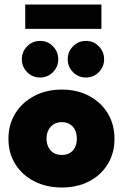

<svg xmlns="http://www.w3.org/2000/svg" viewBox="-20 -820 562 852"><path d="M254.5 12Q185.5 12 132 -15.5Q78.5 -43 48 -91.8Q17.5 -140.5 17.5 -204Q17.5 -267.5 48 -316.8Q78.5 -366 132 -394.2Q185.5 -422.5 254.5 -422.5Q323 -422.5 375.8 -394.2Q428.5 -366 458.2 -316.8Q488 -267.5 488 -204Q488 -140.5 458.2 -91.8Q428.5 -43 375.8 -15.5Q323 12 254.5 12ZM254.5 -132.5Q275 -132.5 290 -141.2Q305 -150 313 -166.5Q321 -183 321 -205Q321 -226.5 313 -243Q305 -259.5 290 -268.8Q275 -278 254.5 -278Q233.5 -278 218.5 -268.8Q203.5 -259.5 195 -243Q186.5 -226.5 186.5 -205Q186.5 -183 195 -166.5Q203.5 -150 218.5 -141.2Q233.5 -132.5 254.5 -132.5ZM361.5 -476Q327.5 -476 304 -499.8Q280.5 -523.5 280.5 -557Q280.5 -590.5 304 -614.5Q327.5 -638.5 361.5 -638.5Q395 -638.5 418.5 -614.5Q442 -590.5 442 -557Q442 -523.5 418.5 -499.8Q395 -476 361.5 -476ZM158 -476Q124 -476 100.5 -499.8Q77 -523.5 77 -557Q77 -590.5 100.5 -614.5Q124 -638.5 158 -638.5Q191.5 -638.5 215 -614.5Q238.5 -590.5 238.5 -557Q238.5 -523.5 215 -499.8Q191.5 -476 158 -476ZM92 -692V-800H430V-692Z"/></svg>

Font: League Spartan Thin ExtraBold
Style: Regular
Weight: 800
Version: Version 2.002